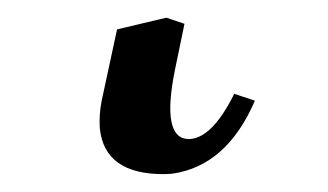

<svg xmlns="http://www.w3.org/2000/svg" viewBox="-20 41 371 217"><path d="M112.3 74.2 168 61 188.5 67.9 177.7 120.1Q162.1 197.3 192.9 198.2Q217.3 198.2 240.7 154.8Q243.2 150.4 244.6 147L268.1 154.8Q236.3 228.5 174.8 237.3Q168.9 237.8 164.6 237.8Q98.1 237.8 92.8 186Q91.8 171.9 94.7 155.8Z"/></svg>

Font: Linux Biolinum Slanted O
Style: Slanted
Weight: 400
Designer: Philipp H. Poll
Foundry: Philipp H. Poll
Version: Version 1.0.4